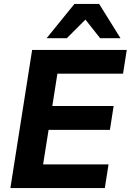

<svg xmlns="http://www.w3.org/2000/svg" viewBox="-20 -960 667 980"><path d="M33 0 144 -705H627L608 -584H273L247 -419H560L541 -297H228L200 -121H534L515 0ZM218 -765 360 -940H486L595 -765H491L416 -860L321 -765Z"/></svg>

Font: Nunito Sans 12pt ExtraLight 12pt ExtraBold
Style: Italic
Weight: 800
Italic angle: -9°
Version: Version 3.101;gftools[0.9.27]